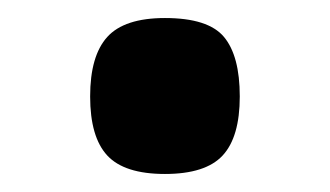

<svg xmlns="http://www.w3.org/2000/svg" viewBox="-20 -401 366 213"><path d="M80 -294Q80 -339 99 -360Q118 -381 163 -381Q211 -381 228.5 -360Q246 -339 246 -294Q246 -249 227 -228.5Q208 -208 163 -208Q118 -208 99 -228.5Q80 -249 80 -294Z"/></svg>

Font: Bigshot One
Style: Regular
Weight: 400
Designer: Gesine Todt
Foundry: Gesine Todt
Version: Version 1.001